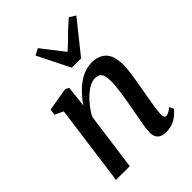

<svg xmlns="http://www.w3.org/2000/svg" viewBox="-238 -947 1073 1073"><g transform="rotate(-45 299.0 -410.0)"><path d="M211.5 -423Q230 -451 252.8 -476Q275.5 -501 301.5 -520Q327.5 -539 356.2 -549.8Q385 -560.5 415 -560.5Q468 -560.5 499.5 -529Q531 -497.5 531 -421Q531 -400.5 526.8 -370Q522.5 -339.5 517 -306.2Q511.5 -273 506.5 -245Q502 -219.5 496.8 -190.2Q491.5 -161 487.5 -133.5Q483.5 -106 482.5 -85Q482.5 -68 486.5 -61Q490.5 -54 497.5 -54Q507 -54 518 -59.5Q529 -65 544 -78.5L556.5 -52.5Q551.5 -45 535.2 -29.8Q519 -14.5 493.8 -2.2Q468.5 10 435.5 10Q410 10 394.8 1.8Q379.5 -6.5 372.8 -21.2Q366 -36 366.5 -56.5Q367 -70 369.5 -89.5Q372 -109 376 -131.2Q380 -153.5 384.5 -176.8Q389 -200 392.5 -221Q396.5 -242.5 400.8 -266.8Q405 -291 408.8 -316.2Q412.5 -341.5 415 -365.2Q417.5 -389 417.5 -409.5Q417 -438.5 411.8 -455Q406.5 -471.5 394.8 -478.2Q383 -485 363.5 -485Q344 -485 322.2 -473.5Q300.5 -462 278.8 -442.5Q257 -423 237 -397.5Q217 -372 202 -344L155 0H46.5L111 -477L60 -501.5L66.5 -536.5L204.5 -560L225.5 -549ZM315.5 -618 220 -809.5 258.5 -829.5Q283.5 -797.5 309 -764.2Q334.5 -731 361 -697.5Q398 -730.5 431 -763.5Q464 -796.5 503 -829.5L539.5 -806.5L388.5 -618Z"/></g></svg>

Font: Merriweather 36pt Medium
Style: Italic
Weight: 500
Italic angle: -7.8°
Version: Version 2.101